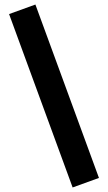

<svg xmlns="http://www.w3.org/2000/svg" viewBox="-20 -768 476 846"><path d="M20 -706 136 -748 416 16 300 58Z"/></svg>

Font: Oxanium ExtraLight
Style: Bold
Weight: 700
Version: Version 2.000